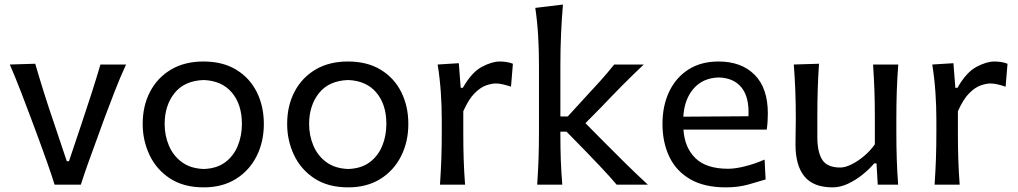

<svg xmlns="http://www.w3.org/2000/svg" viewBox="-20 -809 4457 841"><path d="M219.2 0Q203.6 -49.8 185.5 -100.6Q167.5 -151.4 149.9 -199.2L115.2 -292.5Q93.3 -350.6 70.6 -409.7Q47.9 -468.8 22.9 -526.4L134.3 -529.8Q153.3 -464.4 173.8 -399.4Q194.3 -334.5 216.8 -269L272.5 -103H282.2L337.9 -269Q360.4 -335.9 380.9 -399.7Q401.4 -463.4 419.9 -526.4H532.2Q505.4 -468.3 482.4 -408.9Q459.5 -349.6 437.5 -291L403.3 -196.8Q384.8 -147 367.4 -98.4Q350.1 -49.8 334 0Z M872.6 11.7Q784.7 11.7 725.1 -27.1Q665.5 -65.9 635.3 -129.4Q605 -192.9 605 -266.1Q605 -345.2 637.2 -407Q669.4 -468.8 729 -504.2Q788.6 -539.6 871.1 -539.6Q956.1 -539.6 1015.1 -503.4Q1074.2 -467.3 1105 -405.3Q1135.7 -343.3 1135.7 -266.1Q1135.7 -188 1104 -125Q1072.3 -62 1013.2 -25.1Q954.1 11.7 872.6 11.7ZM872.6 -68.8Q929.7 -70.8 966.6 -98.4Q1003.4 -126 1021.5 -170.2Q1039.6 -214.4 1039.6 -266.1Q1039.6 -351.1 996.1 -403.1Q952.6 -455.1 872.6 -458.5Q787.6 -455.6 744.4 -401.1Q701.2 -346.7 701.2 -266.1Q701.2 -215.3 720 -170.9Q738.8 -126.5 776.9 -98.6Q814.9 -70.8 872.6 -68.8Z M1505.4 11.7Q1417.5 11.7 1357.9 -27.1Q1298.3 -65.9 1268.1 -129.4Q1237.8 -192.9 1237.8 -266.1Q1237.8 -345.2 1270 -407Q1302.2 -468.8 1361.8 -504.2Q1421.4 -539.6 1503.9 -539.6Q1588.9 -539.6 1647.9 -503.4Q1707 -467.3 1737.8 -405.3Q1768.6 -343.3 1768.6 -266.1Q1768.6 -188 1736.8 -125Q1705.1 -62 1646 -25.1Q1586.9 11.7 1505.4 11.7ZM1505.4 -68.8Q1562.5 -70.8 1599.4 -98.4Q1636.2 -126 1654.3 -170.2Q1672.4 -214.4 1672.4 -266.1Q1672.4 -351.1 1628.9 -403.1Q1585.4 -455.1 1505.4 -458.5Q1420.4 -455.6 1377.2 -401.1Q1334 -346.7 1334 -266.1Q1334 -215.3 1352.8 -170.9Q1371.6 -126.5 1409.7 -98.6Q1447.8 -70.8 1505.4 -68.8Z M1907.2 0Q1911.1 -58.1 1913.1 -112.3Q1915 -166.5 1915 -231.9V-284.7Q1915 -342.8 1910.9 -404.3Q1906.7 -465.8 1897 -526.4L1989.7 -532.2L1998 -424.3H2007.3Q2046.4 -492.7 2090.6 -516.1Q2134.8 -539.6 2168.9 -539.6Q2183.1 -539.6 2198 -537.4Q2212.9 -535.2 2226.6 -529.8L2218.3 -429.2Q2201.7 -435.1 2184.1 -439.2Q2166.5 -443.4 2152.3 -443.4Q2134.3 -443.4 2110.1 -435.3Q2085.9 -427.2 2059.6 -401.4Q2033.2 -375.5 2009.3 -321.8V-227.5Q2009.3 -165.5 2011 -111.8Q2012.7 -58.1 2017.1 0Z M2333 0Q2336.9 -58.1 2338.9 -112.3Q2340.8 -166.5 2340.8 -231.9V-523.9Q2340.8 -590.3 2337.2 -652.3Q2333.5 -714.4 2324.7 -774.4L2445.8 -789.1Q2440.4 -725.1 2437.5 -659.7Q2434.6 -594.2 2434.6 -523.9V-298.8H2466.8L2540.5 -379.4Q2574.7 -416 2607.7 -452.6Q2640.6 -489.3 2670.4 -526.4H2799.8Q2750.5 -480 2704.8 -433.8Q2659.2 -387.7 2615.2 -341.3L2544.4 -269.5L2626.5 -186.5Q2672.4 -140.1 2720 -93.3Q2767.6 -46.4 2817.9 0H2681.2Q2650.9 -35.6 2617.4 -71.3Q2584 -106.9 2549.3 -142.6L2461.4 -232.4H2434.6V-216.3Q2434.6 -157.7 2436.5 -106.4Q2438.5 -55.2 2442.9 0Z M3159.7 11.7Q3064.5 11.7 3002.9 -24.2Q2941.4 -60.1 2911.6 -122.8Q2881.8 -185.5 2881.8 -266.1Q2881.8 -345.7 2911.1 -407.5Q2940.4 -469.2 2995.4 -504.4Q3050.3 -539.6 3127 -539.6Q3227.5 -539.6 3285.4 -481.4Q3343.3 -423.3 3343.3 -312Q3343.3 -272.5 3338.4 -241.2H2973.6Q2979 -161.6 3026.6 -115.7Q3074.2 -69.8 3169.4 -69.8Q3201.2 -69.8 3244.4 -80.8Q3287.6 -91.8 3329.1 -109.9L3333.5 -22.9Q3302.2 -13.2 3257.6 -0.7Q3212.9 11.7 3159.7 11.7ZM3258.3 -299.8Q3262.7 -381.3 3228.8 -424.6Q3194.8 -467.8 3128.4 -469.7Q3059.1 -467.8 3018.3 -421.1Q2977.5 -374.5 2973.1 -297.9Z M3627 11.7Q3543 11.7 3503.7 -36.1Q3464.4 -84 3464.4 -176.3Q3464.4 -210.9 3465.1 -236.8Q3465.8 -262.7 3465.8 -288.1Q3465.8 -357.4 3463.6 -413.1Q3461.4 -468.8 3457 -526.4L3567.4 -529.8Q3563.5 -472.2 3561.8 -416.3Q3560.1 -360.4 3560.1 -298.3V-209Q3560.1 -142.6 3581.8 -108.9Q3603.5 -75.2 3660.6 -75.2Q3681.6 -75.2 3709.2 -88.6Q3736.8 -102.1 3764.4 -125.2Q3792 -148.4 3812 -176.8V-298.3Q3812 -360.4 3810.1 -414.6Q3808.1 -468.8 3804.2 -526.4H3914.6Q3910.2 -468.8 3908.2 -413.1Q3906.2 -357.4 3906.2 -288.1V-231.9Q3906.2 -166.5 3908 -112.3Q3909.7 -58.1 3914.1 0H3824.7L3819.3 -93.3H3809.1Q3789.1 -69.3 3759 -44.9Q3729 -20.5 3694.8 -4.4Q3660.6 11.7 3627 11.7Z M4073.7 0Q4077.6 -58.1 4079.6 -112.3Q4081.5 -166.5 4081.5 -231.9V-284.7Q4081.5 -342.8 4077.4 -404.3Q4073.2 -465.8 4063.5 -526.4L4156.2 -532.2L4164.6 -424.3H4173.8Q4212.9 -492.7 4257.1 -516.1Q4301.3 -539.6 4335.4 -539.6Q4349.6 -539.6 4364.5 -537.4Q4379.4 -535.2 4393.1 -529.8L4384.8 -429.2Q4368.2 -435.1 4350.6 -439.2Q4333 -443.4 4318.8 -443.4Q4300.8 -443.4 4276.6 -435.3Q4252.4 -427.2 4226.1 -401.4Q4199.7 -375.5 4175.8 -321.8V-227.5Q4175.8 -165.5 4177.5 -111.8Q4179.2 -58.1 4183.6 0Z"/></svg>

Font: Pinar Medium
Style: Regular
Weight: 500
Designer: Amin Abedi
Version: Version 3.000